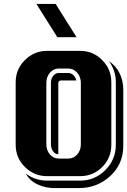

<svg xmlns="http://www.w3.org/2000/svg" viewBox="-20 -900 650 981"><path d="M371.1 -710H272.9L166 -879.9H264.2ZM609.9 -440.9V-154.8Q609.9 -62 543.2 -0.5Q476.6 61 382.8 61H258.8Q211.9 61 171.9 42.2Q131.8 23.4 111.8 -13.2Q160.2 22.9 220.2 22.9H389.2Q464.4 22.9 518.1 -30.8Q571.8 -84.5 571.8 -160.2V-480Q571.8 -540 536.1 -587.9Q573.2 -563 591.6 -524.7Q609.9 -486.3 609.9 -440.9ZM548.8 -160.2Q548.8 -93.3 502.2 -46.6Q455.6 0 389.2 0H220.2Q154.3 0 107.2 -46.9Q60.1 -93.8 60.1 -160.2V-480Q60.1 -545.9 107.2 -593Q154.3 -640.1 220.2 -640.1H389.2Q455.6 -640.1 502.2 -593Q548.8 -545.9 548.8 -480ZM393.1 -163.1V-476.1Q393.1 -507.3 374.3 -528.6Q355.5 -549.8 329.1 -549.8H279.8Q253.4 -549.8 235.1 -528.6Q216.8 -507.3 216.8 -476.1V-163.1Q216.8 -131.8 235.1 -110.8Q253.4 -89.8 279.8 -89.8H329.1Q356 -89.8 374.5 -110.8Q393.1 -131.8 393.1 -163.1ZM370.1 -488.8H292Q277.8 -488.8 277.8 -472.2V-111.8Q261.7 -112.3 251 -127.2Q240.2 -142.1 240.2 -163.1V-476.1Q240.2 -497.6 251.7 -512.2Q263.2 -526.9 279.8 -526.9H329.1Q343.8 -526.9 355 -516.1Q366.2 -505.4 370.1 -488.8Z"/></svg>

Font: Laconic
Style: Shadow
Weight: 900
Width: 6
Designer: Robby Woodard
Version: Version 1.000